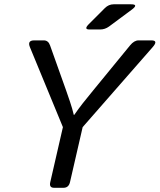

<svg xmlns="http://www.w3.org/2000/svg" viewBox="-20 -892 758 912"><path d="M404.3 -752Q376.5 -752 402.3 -777.8L478 -853.5Q496.1 -871.6 520 -871.6H602.5Q640.1 -871.6 606 -846.2L498 -766.1Q478.5 -752 456.1 -752ZM122.1 -668Q108.9 -700.2 142.6 -700.2H188Q209.5 -700.2 217.8 -676.3L293.9 -462.9Q300.8 -443.4 312.3 -409.4Q323.7 -375.5 330.6 -346.2H332.5Q353 -375.5 372.8 -400.9Q392.6 -426.3 422.9 -462.9L597.7 -676.3Q617.2 -700.2 638.2 -700.2H699.2Q733.4 -700.2 705.1 -668L372.6 -288.1L312.5 -26.9Q306.2 0 281.7 0H236.8Q212.4 0 218.8 -26.9L278.8 -288.1Z"/></svg>

Font: Istok Web
Style: Italic
Weight: 400
Italic angle: -13°
Designer: Andrey V. Panov
Foundry: Andrey V. Panov
Version: Version 1.0.2g